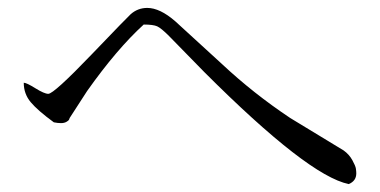

<svg xmlns="http://www.w3.org/2000/svg" viewBox="-20 -582 960 485"><path d="M40 -373Q47 -373 69.5 -359Q92 -345 102 -345Q116 -345 211 -444Q306 -543 310 -546Q328 -562 352 -562Q384 -562 423 -528L541 -420Q620 -346 713 -284L848 -202Q862 -192 870 -177.5Q878 -163 879 -156Q880 -149 880 -144Q880 -125 861 -117Q758 -138 496 -400L407 -491Q387 -511 377 -515.5Q367 -520 343 -520Q275 -458 200 -352L156 -284Q156 -283 154.5 -280Q153 -277 147.5 -274Q142 -271 134 -271Q126 -271 116 -273Q75 -303 57.5 -324Q40 -345 40 -373Z"/></svg>

Font: cwTeXMing
Style: Medium
Weight: 500
Version: Version 1.17